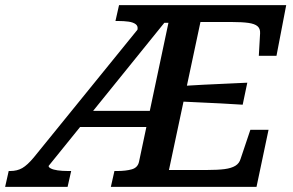

<svg xmlns="http://www.w3.org/2000/svg" viewBox="-73 -730 1146 750"><path d="M-39 -62H-33Q-6 -62 14 -73.5Q34 -85 59 -115L464 -614Q467 -628 457 -635.5Q447 -643 429 -645.5Q411 -648 388 -648H378L392 -710H1045L1007 -512H938L943 -600Q944 -618 933 -627.5Q922 -637 897.5 -640.5Q873 -644 834 -644H710L587 -66H736Q778 -66 804.5 -69.5Q831 -73 846.5 -82.5Q862 -92 867 -110L905 -223H976L929 0H360L374 -62H385Q418 -62 441.5 -68.5Q465 -75 470 -98L585 -641H569L117 -82Q116 -77 125.5 -72Q135 -67 152.5 -64.5Q170 -62 193 -62H205L191 0H-53ZM247 -297H540L537 -234H209ZM634 -394Q678 -397 721 -399Q764 -401 807 -403Q850 -405 893 -407L875 -321Q832 -324 790 -326Q748 -328 705.5 -330Q663 -332 621 -334Z"/></svg>

Font: Roboto Serif 20pt Medium
Style: Italic
Weight: 500
Italic angle: -10°
Version: Version 1.008